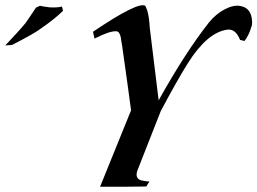

<svg xmlns="http://www.w3.org/2000/svg" viewBox="-20 -710 980 731"><path d="M940 -625C939 -662 924 -682 896 -687C860 -695 808 -665 776 -625C716 -549 652 -450 584 -328L550 -606C549 -630 546 -651 541 -669C538 -676 536 -683 533 -688C514 -699 448 -666 334 -589L340 -563C379 -583 406 -592 423 -591C432 -590 437 -582 440 -567C441 -557 443 -547 445 -536C462 -417 473 -335 479 -290L361 1C439 1 498 1 537 0L549 -19C542 -19 534 -20 525 -22C508 -24 500 -32 500 -46C500 -49 501 -53 502 -58L592 -287C634 -366 668 -426 695 -469C744 -547 794 -590 845 -597C866 -600 883 -587 894 -558L911 -554C923 -570 931 -587 936 -605C939 -612 940 -618 940 -625ZM216 -685C204 -682 189 -681 170 -682C152 -684 139 -686 132 -688L117 -681C98 -652 84 -632 77 -622C59 -600 33 -572 0 -537C17 -538 26 -539 26 -539C83 -568 120 -589 138 -603C174 -628 201 -650 220 -669Z"/></svg>

Font: GFS Pyrsos
Style: Regular
Weight: 400
Designer: George Matthiopoulos
Foundry: George Matthiopoulos
Version: Version 1.0